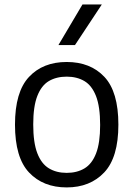

<svg xmlns="http://www.w3.org/2000/svg" viewBox="-20 -828 596 858"><path d="M278 9.5Q173 9.5 110 -57Q47 -123.5 47 -271Q47 -417.5 109.5 -484.2Q172 -551 278 -551Q384 -551 446.5 -484.5Q509 -418 509 -271Q509 -124.5 445.8 -57.5Q382.5 9.5 278 9.5ZM278 -55.5Q324 -55.5 357.5 -75.5Q391 -95.5 409.2 -142.2Q427.5 -189 427.5 -269.5Q427.5 -351.5 409 -398.8Q390.5 -446 357 -465.8Q323.5 -485.5 278 -485.5Q232 -485.5 198.5 -465.8Q165 -446 146.8 -399.2Q128.5 -352.5 128.5 -272Q128.5 -190.5 146.8 -143.2Q165 -96 198.5 -75.8Q232 -55.5 278 -55.5ZM241 -626.5 348.5 -808H435L315 -626.5Z"/></svg>

Font: Encode Sans
Style: Regular
Weight: 400
Designer: Multiple Designers
Foundry: Impallari Type
Version: Version 3.002; ttfautohint (v1.8.3) -l 8 -r 50 -G 200 -x 14 